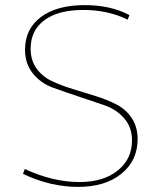

<svg xmlns="http://www.w3.org/2000/svg" viewBox="-20 -722 626 752"><path d="M286 10Q177 10 70 -41L77 -60Q188 -9 291 -9Q385 -9 441 -54Q497 -99 497 -172Q497 -224 466 -259Q435 -294 388.5 -310Q342 -326 287.5 -344Q233 -362 186.5 -379Q140 -396 109 -434Q78 -472 78 -527Q78 -609 140.5 -655.5Q203 -702 312 -702Q413 -702 487 -663L480 -645Q403 -683 306 -683Q208 -683 154 -643Q100 -603 100 -531Q100 -486 123 -454Q146 -422 183 -404.5Q220 -387 264.5 -373.5Q309 -360 354 -346Q399 -332 436 -313Q473 -294 496 -259.5Q519 -225 519 -177Q519 -93 455.5 -41.5Q392 10 286 10Z"/></svg>

Font: Cantarell Thin
Style: Regular
Weight: 100
Designer: Dave Crossland, Nikolaus Waxweiler, Florian Fecher, Jacques Le Bailly, Eben Sorkin, Alexei Vanyashin, Alexios Zavras, Em
Version: Version 0.303